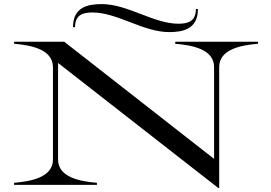

<svg xmlns="http://www.w3.org/2000/svg" viewBox="-20 -904 1326 939"><path d="M837 -700V-690C921 -683 1027 -663 1027 -576V-127L294 -700H49V-690C132 -683 238 -663 239 -576V-124C239 -37 133 -17 49 -10V0H454V-10C370 -17 264 -37 264 -124V-596L1047 15H1052V-576C1052 -663 1158 -683 1242 -690V-700ZM433 -843C553 -843 681 -747 807 -747C876 -747 948 -762 948 -860H938C938 -797 896 -788 852 -788C732 -788 604 -884 478 -884C409 -884 337 -869 337 -771H347C347 -834 389 -843 433 -843Z"/></svg>

Font: Sprat Extended
Style: Regular
Weight: 400
Width: 9
Designer: Ethan Nakache
Foundry: Collletttivo
Version: Version 2.000;Glyphs 3.2 (3217)